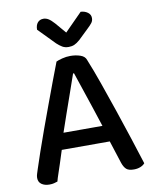

<svg xmlns="http://www.w3.org/2000/svg" viewBox="-91 -894 783 972"><g transform="rotate(-10 300.5 -408.0)"><path d="M304 -524H299Q286 -485 267.5 -433.5Q249 -382 230 -326.5Q211 -271 194 -222L185 -182Q179 -164 171 -139Q163 -114 154.5 -87.5Q146 -61 138 -38Q130 -15 126 1Q117 4 107.5 6.5Q98 9 84 9Q60 9 44 -2Q28 -13 28 -35Q28 -45 31.5 -55.5Q35 -66 39 -79Q50 -113 67 -162.5Q84 -212 105 -270Q126 -328 148 -387.5Q170 -447 190.5 -502Q211 -557 227 -598Q237 -603 258 -608.5Q279 -614 300 -614Q328 -614 351.5 -606Q375 -598 381 -579Q404 -523 429.5 -450.5Q455 -378 481.5 -300Q508 -222 532 -148Q556 -74 575 -14Q567 -4 552 2Q537 8 519 8Q492 8 480 -2.5Q468 -13 460 -36L413 -182L402 -229Q384 -285 365.5 -340.5Q347 -396 331 -443.5Q315 -491 304 -524ZM137 -153 174 -237H438L455 -153ZM301 -734Q320 -753 343 -776.5Q366 -800 391 -825Q412 -824 427 -813Q442 -802 442 -784Q442 -770 434 -759.5Q426 -749 411 -735L359 -685Q343 -671 330 -665.5Q317 -660 301 -660Q282 -660 268.5 -668Q255 -676 241 -689L158 -774Q158 -797 169 -810Q180 -823 199 -823Q212 -823 224.5 -815.5Q237 -808 254 -789Z"/></g></svg>

Font: Baloo Bhaijaan 2 Medium
Style: Regular
Weight: 500
Designer: Sanskriti Dholi, Noopur Datye and Ek Type
Foundry: Ek Type
Version: Version 1.701